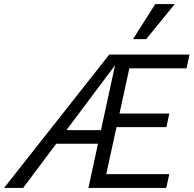

<svg xmlns="http://www.w3.org/2000/svg" viewBox="-55 -927 955 947"><path d="M-35 0 484 -658H552L59 0ZM176 -218 213 -285H498L484 -218ZM464 -300 479 -367H780L766 -300ZM381 0 524 -658H880L865 -590H583L469 -68H780L765 0ZM601 -734 711 -907H807L666 -734Z"/></svg>

Font: Ysabeau Infant Medium
Style: Italic
Weight: 500
Italic angle: -12°
Designer: Christian Thalmann (Catharsis Fonts)
Version: Version 2.001;gftools[0.9.30]; featfreeze: ss01,ss02,lnum